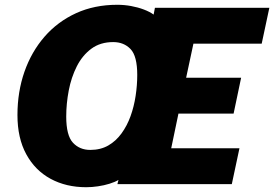

<svg xmlns="http://www.w3.org/2000/svg" viewBox="-20 -770 1146 803"><path d="M340.5 13Q256.5 13 191.5 -22.2Q126.5 -57.5 89.8 -125Q53 -192.5 53 -289Q53 -386 82.2 -469.8Q111.5 -553.5 166.2 -616.5Q221 -679.5 298 -714.8Q375 -750 470.5 -750Q499.5 -750 528.2 -744.8Q557 -739.5 581.5 -730.2Q606 -721 622.5 -709L628 -737.5H1106.5L1074.5 -587.5H698L808 -676.5L748 -396L706.5 -445H988.5L957 -295H675.5L737 -346L677.5 -61L605 -150H981.5L949.5 0H471L475.5 -17.5Q460.5 -8.5 437.8 -1.5Q415 5.5 389.8 9.2Q364.5 13 340.5 13ZM357.5 -143Q400.5 -143 432.8 -161.5Q465 -180 488.2 -212Q511.5 -244 526 -284.2Q540.5 -324.5 547.2 -369Q554 -413.5 554 -456.5Q554 -535.5 526 -564.8Q498 -594 453.5 -594Q399.5 -594 362 -566.2Q324.5 -538.5 301.2 -492.5Q278 -446.5 267.5 -391.5Q257 -336.5 257 -282.5Q257 -203.5 285 -173.2Q313 -143 357.5 -143Z"/></svg>

Font: Epilogue Black
Style: Italic
Weight: 900
Italic angle: -12°
Designer: Tyler Finck
Foundry: Etcetera Type Co
Version: Version 2.111